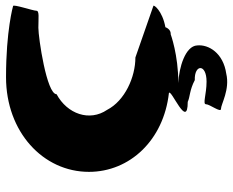

<svg xmlns="http://www.w3.org/2000/svg" viewBox="-90 -504 792 653"><g transform="rotate(-90 306.5 -178.0)"><path d="M48 -272C48 -133 156 -18 316 0C333 7 189 64 286 64C303 72 326 70 360 88C414 86 417 128 355 128C312 128 278 114 278 126C278 139 248 177 262 177C278 177 328 208 382 195C452 185 482 135 478 96C476 56 403 34 350 32C446 32 516 6 516 6C527 7 536 -1 540 -12C596 -22 619 -53 612 -53L437 -114C370 -114 290 -150 259 -210C218 -270 245 -346 312 -382C312 -416 505 -444 538 -444C572 -444 596 -440 596 -451C596 -462 619 -530 612 -530C612 -530 529 -554 370 -554C184 -554 48 -428 48 -272Z"/></g></svg>

Font: Ampere
Style: Ext
Weight: 400
Version: Version 1